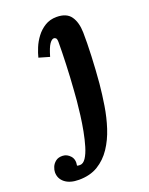

<svg xmlns="http://www.w3.org/2000/svg" viewBox="-254 -587 724 934"><g transform="rotate(-20 107.5 -120.0)"><path d="M157 -511Q209 -511 231 -479.5Q253 -448 254 -395Q255 -344 252 -273.5Q249 -203 243 -134Q238 -81 229 -24.5Q220 32 203 84.5Q186 137 158 179Q130 221 89 246Q48 271 -10 271Q-56 271 -82 250.5Q-108 230 -108 197Q-108 185 -102 170Q-96 155 -82 144Q-68 133 -45 134Q-23 135 -6.5 153.5Q10 172 4 203Q8 205 19 205Q36 205 49.5 184.5Q63 164 73 130.5Q83 97 90.5 57.5Q98 18 103 -21.5Q108 -61 111 -93.5Q114 -126 115 -145Q120 -211 122.5 -278.5Q125 -346 125 -392Q125 -409 120 -413.5Q115 -418 110 -418Q99 -418 87 -401Q75 -384 62 -339L7 -355Q12 -376 23 -403Q34 -430 52.5 -454.5Q71 -479 97 -495Q123 -511 157 -511Z"/></g></svg>

Font: Lora
Style: Italic
Weight: 400
Italic angle: -3°
Designer: Olga Karpushina, Alexei Vanyashin (Cyrillic)
Foundry: Cyreal
Version: Version 3.008